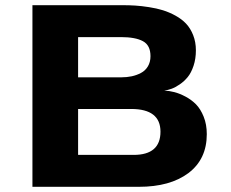

<svg xmlns="http://www.w3.org/2000/svg" viewBox="-20 -720 890 740"><path d="M105 0V-700H453.5Q478.5 -700 501.8 -698.5Q525 -697 554.2 -692.5Q583.5 -688 607.8 -680.5Q632 -673 656.2 -659.8Q680.5 -646.5 697.2 -628.8Q714 -611 724.5 -584.5Q735 -558 735 -526Q735 -493.5 726 -466.5Q717 -439.5 703.5 -423Q690 -406.5 672.8 -394.8Q655.5 -383 641 -377.8Q626.5 -372.5 613 -371Q632 -370 651.8 -365Q671.5 -360 694.8 -347.8Q718 -335.5 735.5 -317.8Q753 -300 765 -270.2Q777 -240.5 777 -203Q777 -106.5 706.5 -53.2Q636 0 515 0ZM281 -422H448Q469 -422 487.8 -426Q506.5 -430 523.2 -438.8Q540 -447.5 550 -464.2Q560 -481 560 -503.5Q560 -545.5 531 -561.2Q502 -577 446 -577H281ZM281 -123H495Q598.5 -123 598.5 -212.5Q598.5 -300 485.5 -300H281Z"/></svg>

Font: League Mono Wide
Style: Bold
Weight: 700
Width: 8
Designer: Tyler Finck
Foundry: The League of Moveable Type / Tyler Finck
Version: Version 2.210